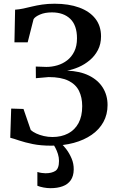

<svg xmlns="http://www.w3.org/2000/svg" viewBox="-20 -771 619 1030"><path d="M254.5 10.5Q198.5 10.5 155.8 1.8Q113 -7 83 -17.2Q53 -27.5 35 -32L40 -188.5L106 -186.5L145 -73.5Q156 -63.5 174.2 -55Q192.5 -46.5 215.2 -41.2Q238 -36 261.5 -36Q309 -36 345 -54.8Q381 -73.5 401 -110.2Q421 -147 421 -201.5Q421 -248.5 403.8 -283.5Q386.5 -318.5 347 -338Q307.5 -357.5 241 -357.5L172.5 -351.5L172 -414L229 -412Q258.5 -412 287.5 -420.5Q316.5 -429 340.2 -447.2Q364 -465.5 378.5 -494.8Q393 -524 393 -565.5Q393 -635 357 -669.8Q321 -704.5 258.5 -704.5Q221 -704.5 194.5 -693Q168 -681.5 160 -668L128.5 -544H57.5L61 -719Q83 -720.5 105 -725.2Q127 -730 151.8 -736Q176.5 -742 206.2 -746.5Q236 -751 273 -751Q349 -751 405 -730.5Q461 -710 491.5 -671Q522 -632 522 -576Q522 -534.5 505.2 -502.5Q488.5 -470.5 461.2 -447.8Q434 -425 402.2 -411.2Q370.5 -397.5 340 -392Q409 -389.5 457.5 -365.5Q506 -341.5 531.5 -300.8Q557 -260 557 -207.5Q557 -157 534.8 -116.5Q512.5 -76 471.8 -47.8Q431 -19.5 375.8 -4.5Q320.5 10.5 254.5 10.5ZM250.5 238.5Q233 238.5 213.2 234.8Q193.5 231 180.5 225.5V151.5Q191 155 203.8 156.8Q216.5 158.5 224 158.5Q257 158.5 276.8 146Q296.5 133.5 296.5 92Q296.5 73.5 290.8 55.2Q285 37 277.2 22.2Q269.5 7.5 263 0H292H309Q320.5 9.5 336.2 30.2Q352 51 364 79Q376 107 375.5 138.5Q375 173.5 359.5 195.8Q344 218 316.2 228.2Q288.5 238.5 250.5 238.5Z"/></svg>

Font: Merriweather 60pt SemiBold
Style: Regular
Weight: 600
Version: Version 2.100